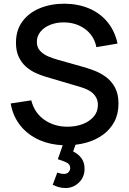

<svg xmlns="http://www.w3.org/2000/svg" viewBox="-20 -754 684 1016"><path d="M326.5 241Q307 241 290.2 236Q273.5 231 259 223.5L283 159.5Q304.5 166.5 317.5 166.5Q334 166.5 342.8 156.8Q351.5 147 351.5 135.5Q351.5 115 331.8 105.8Q312 96.5 286 88.5L312 14.5Q245.5 11.5 191 -12Q129 -38.5 88.8 -88.2Q48.5 -138 36.5 -206.5L145.5 -223Q162 -157 214.5 -120.2Q267 -83.5 337 -83.5Q380.5 -83.5 417 -97.2Q453.5 -111 475.8 -136.8Q498 -162.5 498 -198.5Q498 -218 491.2 -233Q484.5 -248 472.8 -259.2Q461 -270.5 444.2 -278.8Q427.5 -287 407.5 -293L223 -347.5Q196 -355.5 168 -368.2Q140 -381 116.8 -401.8Q93.5 -422.5 79 -453.2Q64.5 -484 64.5 -528Q64.5 -594.5 98.8 -640.8Q133 -687 191.5 -710.8Q250 -734.5 322.5 -734.5Q395.5 -733.5 453.2 -708.5Q511 -683.5 549.2 -636.8Q587.5 -590 602 -523.5L490 -504.5Q482.5 -545 458 -574.2Q433.5 -603.5 398 -619.2Q362.5 -635 321 -635.5Q318 -635.5 315.5 -635.5Q278.5 -635.5 246.5 -623Q214.5 -610.5 194.8 -587Q175 -563.5 175 -533Q175 -503 192.5 -484.5Q210 -466 235.8 -455.2Q261.5 -444.5 287 -437.5L420 -400Q445 -393 476.8 -381.2Q508.5 -369.5 538.2 -348.5Q568 -327.5 587.5 -292.8Q607 -258 607 -205.5Q607 -151 585 -109.8Q563 -68.5 524.8 -40.8Q486.5 -13 436.5 1Q409 8.5 379.5 12L367 47.5Q395 61 411.2 83.5Q427.5 106 427.5 138.5Q427.5 183.5 397.5 212.2Q367.5 241 326.5 241Z"/></svg>

Font: Cns Manrope SemBd
Style: Regular
Weight: 600
Designer: Mikhail Sharanda
Foundry: Mikhail Sharanda
Version: Version 4.504